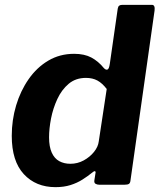

<svg xmlns="http://www.w3.org/2000/svg" viewBox="-20 -762 658 792"><path d="M389.3 0Q380.7 0 374.1 -3.9Q367.6 -7.7 369.3 -18.4L373.7 -46.6Q375.7 -54.6 371.7 -55.7Q367.6 -56.7 359.9 -49.7Q342.3 -35.3 320.2 -21.3Q298 -7.2 270.7 1.4Q243.4 10 209 10Q127.9 10 78.2 -43.7Q28.5 -97.4 28.5 -201.7Q28.5 -266.8 46.5 -327.1Q64.5 -387.3 98.2 -435.6Q131.9 -484 179.4 -512Q226.8 -540 285.7 -540Q328.2 -540 356.8 -524.7Q385.5 -509.4 408.3 -481.4Q415.9 -473 422.9 -474.9Q430 -476.9 433.1 -499.7L465.7 -726.6Q467.4 -735.9 472.1 -738.9Q476.8 -742 484.7 -742H606.7Q620.4 -742 617.6 -718.5L518.4 -18.8Q517.4 -7.6 512.2 -3.8Q507 0 493.6 0ZM420.2 -394.9Q402 -418.8 381.9 -429.8Q361.8 -440.7 334.6 -440.7Q292.3 -440.7 263.3 -416.3Q234.3 -391.9 216.5 -353.5Q198.7 -315.1 190.5 -273.1Q182.4 -231.1 182.4 -195.6Q182.4 -156.7 193.5 -132.4Q204.6 -108 224.5 -97.2Q244.4 -86.4 270.1 -86.4Q299.9 -86.4 325.3 -100.3Q350.8 -114.2 367.8 -135.4Q384.9 -156.7 387.4 -178.8Z"/></svg>

Font: Libre Franklin Thin
Style: Italic
Weight: 100
Italic angle: -8°
Designer: Pablo Impallari, Rodrigo Fuenzalida, Nhung Nguyen
Foundry: Impallari Type
Version: Version 3.000